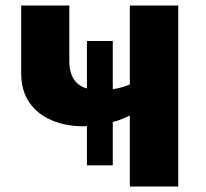

<svg xmlns="http://www.w3.org/2000/svg" viewBox="-20 -678 749 698"><path d="M296 -77V-529H390V-77ZM452 0V-658H628V0ZM281 -219Q220 -219 168.5 -240.5Q117 -262 87 -305Q57 -348 57 -412V-658H232V-456Q232 -403 259.5 -376.5Q287 -350 344 -350Q369 -350 395 -354.5Q421 -359 443 -367.5Q465 -376 478 -387L522 -309Q492 -277 450.5 -257Q409 -237 365 -228Q321 -219 281 -219Z"/></svg>

Font: Ysabeau Infant Black
Style: Regular
Weight: 900
Designer: Christian Thalmann (Catharsis Fonts)
Version: Version 2.001;gftools[0.9.30]; featfreeze: ss01,ss02,lnum